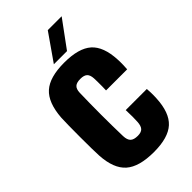

<svg xmlns="http://www.w3.org/2000/svg" viewBox="-240 -854 939 939"><g transform="rotate(-45 229.5 -384.5)"><path d="M283.5 -369Q284 -378 284.2 -395.2Q284.5 -412.5 284.2 -429.2Q284 -446 283.5 -453Q282 -477 270.8 -487.5Q259.5 -498 234.5 -498Q208.5 -498 197 -487.5Q185.5 -477 184.5 -453Q183.5 -417.5 183 -379.2Q182.5 -341 182.5 -301.8Q182.5 -262.5 183 -224.8Q183.5 -187 184.5 -152Q185.5 -125 197.5 -113.5Q209.5 -102 236.5 -102Q260.5 -102 271.2 -113.5Q282 -125 283.5 -152Q284.5 -164 284.5 -185.5Q284.5 -207 283.5 -233H429.5Q430.5 -228 431 -206.2Q431.5 -184.5 430.5 -168Q426 -73 380.8 -31.5Q335.5 10 236.5 10Q134 10 87 -31.5Q40 -73 34.5 -168Q33.5 -185 33 -220.2Q32.5 -255.5 32.5 -297Q32.5 -338.5 33 -375Q33.5 -411.5 34.5 -430Q41.5 -527 87.8 -568.5Q134 -610 234.5 -610Q335 -610 380.5 -569.5Q426 -529 430.5 -436Q431.5 -419.5 431 -397Q430.5 -374.5 429.5 -369ZM193.5 -640 290.5 -779H386.5L284.5 -640Z"/></g></svg>

Font: Big Shoulders Display Thin Black
Style: Regular
Weight: 900
Version: Version 2.002